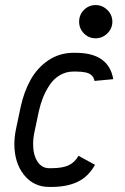

<svg xmlns="http://www.w3.org/2000/svg" viewBox="-20 -718 490 750"><path d="M353.5 -698.2Q379.9 -698.2 399.4 -679Q418.9 -659.7 418.9 -633.3Q418.9 -606.9 399.4 -587.6Q379.9 -568.4 353.5 -568.4Q326.7 -568.4 307.9 -587.4Q289.1 -606.4 289.1 -633.3Q289.1 -660.2 307.9 -679.2Q326.7 -698.2 353.5 -698.2ZM349.1 -401.9Q347.7 -409.7 345 -414.8Q342.3 -419.9 335.2 -426Q328.1 -432.1 313.2 -435.3Q298.3 -438.5 275.9 -438.5H267.1Q238.3 -438.5 214.4 -424.6Q190.4 -410.6 174.6 -387Q158.7 -363.3 148.4 -337.9Q138.2 -312.5 131.8 -283.7L114.3 -200.7Q109.4 -177.7 109.4 -155.3Q109.4 -113.3 126.2 -87.2Q143.1 -61 171.9 -61H180.7Q224.6 -61 248.5 -72.5Q272.5 -84 286.6 -109.4L351.1 -74.2Q325.7 -28.3 283.9 -8.1Q242.2 12.2 180.7 12.2H171.9Q111.3 12.2 73.7 -34.9Q36.1 -82 36.1 -155.3Q36.1 -183.6 43 -216.3L60.5 -299.3Q73.7 -360.4 100.1 -407.2Q126.5 -454.1 169.7 -482.9Q212.9 -511.7 267.1 -511.7H275.9Q404.8 -511.7 422.4 -408.7Z"/></svg>

Font: Anka/Coder Narrow
Style: Italic
Weight: 400
Width: 3
Italic angle: -12°
Monospace: yes
Version: Version 001.100